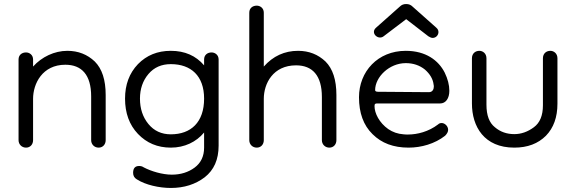

<svg xmlns="http://www.w3.org/2000/svg" viewBox="-20 -716 2848 952"><path d="M469 16C490 16 504 0 504 -21V-245C504 -320 486 -375 450 -411C413 -446 368 -464 314 -464C250 -464 187 -434 144 -386V-421C144 -444 126 -456 109 -456C89 -456 72 -444 72 -421V-21C72 0 88 16 109 16C130 16 144 0 144 -21V-226C144 -301 190 -395 304 -395C385 -395 432 -345 432 -238V-21C432 0 448 16 469 16Z M827 216C893 216 949 198 995 163C1041 127 1064 75 1064 6V-421C1064 -444 1046 -456 1029 -456C1009 -456 992 -444 992 -421V-392C951 -440 896 -464 827 -464C761 -464 707 -442 664 -398C621 -353 600 -296 600 -227C600 -156 621 -97 664 -52C707 -7 761 16 827 16C895 16 953 -12 992 -59V16C992 59 976 92 945 115C914 138 876 150 832 150C785 150 729 133 693 114C686 109 678 107 670 107C650 107 640 118 640 141C640 155 646 166 658 173C701 201 770 216 827 216ZM827 -50C781 -50 744 -67 716 -101C688 -135 674 -177 674 -227C674 -275 688 -316 716 -349C744 -382 781 -398 827 -398C927 -398 992 -340 992 -227C992 -110 927 -50 827 -50Z M1253 16C1274 16 1288 0 1288 -21V-226C1288 -302 1334 -392 1448 -392C1529 -392 1576 -342 1576 -235V-21C1576 0 1592 16 1613 16C1634 16 1648 0 1648 -21V-245C1648 -320 1630 -375 1594 -411C1557 -446 1512 -464 1458 -464C1391 -464 1334 -438 1288 -386V-653C1288 -676 1270 -688 1253 -688C1233 -688 1216 -676 1216 -653V-21C1216 0 1232 16 1253 16Z M1864 -530C1871 -530 1877 -532 1882 -536L1994 -621L2104 -536C2112 -531 2119 -528 2125 -528C2142 -528 2154 -542 2154 -557C2154 -566 2150 -573 2143 -579L2026 -683C2017 -692 2007 -696 1994 -696C1981 -696 1971 -692 1962 -683L1845 -579C1838 -573 1834 -566 1834 -558C1834 -543 1849 -530 1864 -530ZM2006 16C2069 16 2136 -3 2187 -43C2197 -53 2202 -63 2202 -72C2202 -91 2185 -106 2170 -106C2163 -106 2157 -104 2152 -99C2105 -63 2049 -49 2003 -49C1995 -49 1988 -49 1981 -50C1952 -52 1927 -61 1905 -76C1861 -107 1837 -154 1837 -190C1837 -203 1842 -203 1854 -203H2162C2191 -203 2208 -229 2208 -266C2208 -295 2200 -325 2185 -356C2154 -417 2091 -464 1992 -464C1853 -464 1760 -361 1760 -234C1760 -156 1782 -95 1827 -51C1872 -6 1931 16 2006 16ZM1854 -261C1845 -261 1840 -264 1840 -269C1840 -334 1910 -403 1992 -403C2029 -403 2061 -392 2087 -371C2112 -349 2127 -324 2130 -296C2131 -293 2131 -289 2131 -286C2131 -273 2124 -259 2107 -259Z M2672 -194C2672 -143 2657 -107 2627 -85C2596 -62 2564 -51 2530 -51C2493 -51 2461 -62 2434 -85C2406 -107 2392 -144 2392 -197V-427C2392 -451 2374 -464 2357 -464C2337 -464 2320 -451 2320 -427V-203C2320 -88 2381 16 2530 16C2596 16 2648 -4 2687 -43C2725 -82 2744 -135 2744 -202V-427C2744 -451 2726 -464 2709 -464C2689 -464 2672 -451 2672 -427Z"/></svg>

Font: Dongle Light
Style: Regular
Weight: 300
Designer: Yanghee Ryu
Foundry: Yanghee Ryu
Version: Version 2.000